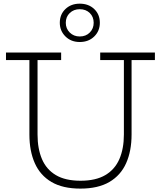

<svg xmlns="http://www.w3.org/2000/svg" viewBox="-20 -1046 900 1074"><path d="M540.5 -752H846.5V-710H716V-293.5Q716 -201 685.5 -133Q655 -65 591.8 -28Q528.5 9 429.5 9Q331 9 268 -28Q205 -65 174.8 -133Q144.5 -201 144.5 -293.5V-710H13.5V-752H322V-710H190V-293.5Q190 -214 214.8 -156Q239.5 -98 292.5 -66.5Q345.5 -35 430.5 -35Q515.5 -35 569 -66.5Q622.5 -98 647.8 -156.2Q673 -214.5 673 -293.5V-710H540.5ZM426 -811Q377.5 -811 346 -842.2Q314.5 -873.5 314.5 -918.5Q314.5 -965.5 346 -995.5Q377.5 -1025.5 426 -1025.5Q475.5 -1025.5 507 -995.5Q538.5 -965.5 538.5 -918.5Q538.5 -872.5 507 -841.8Q475.5 -811 426 -811ZM426 -842Q460.5 -842 482.2 -864Q504 -886 504 -918.5Q504 -952 482.2 -973.2Q460.5 -994.5 426 -994.5Q392.5 -994.5 370.2 -973.2Q348 -952 348 -918.5Q348 -886 370.2 -864Q392.5 -842 426 -842Z"/></svg>

Font: Hepta Slab ExtraLight Light
Style: Regular
Weight: 300
Version: Version 1.100